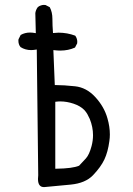

<svg xmlns="http://www.w3.org/2000/svg" viewBox="-20 -766 540 780"><path d="M426.3 -219.7Q426.3 -251.5 416.5 -285.2Q403.3 -332.5 366.7 -372.1Q331.1 -410.6 284.7 -415.5Q238.3 -420.4 207 -420.4H202.6L196.8 -562.5Q213.4 -560.5 224.6 -560.5Q257.8 -560.5 284.7 -572.8L293.5 -589.8Q293.9 -592.8 293.9 -597.4Q293.9 -602.1 292 -608.6Q290 -615.2 285.6 -621.1Q252.9 -633.3 217.8 -633.3Q209 -633.3 195.3 -631.8Q192.9 -662.1 192.9 -689.5Q192.9 -716.8 182.1 -736.8L165 -745.6Q162.1 -746.1 157.7 -746.1Q153.3 -746.1 146.7 -744.1Q140.1 -742.2 133.8 -737.3Q125.5 -726.6 123.5 -712.9L125.5 -631.3Q111.3 -633.8 102.5 -633.8Q81.1 -633.8 64 -624L55.2 -606.4Q54.7 -603.5 54.7 -601.1Q54.7 -585 63.5 -574.7Q82.5 -562.5 106.9 -562.5Q115.2 -562.5 129.4 -564.9L135.3 -54.7Q135.3 -54.7 135.3 -54.2Q134.3 -45.9 134.3 -39.1Q134.3 -20 142.1 -12.2Q147.9 -5.9 159.2 -5.9Q161.1 -5.9 163.6 -6.3L267.6 -16.1Q327.1 -22 357.9 -54.2Q389.6 -87.4 404.1 -118.2Q418.5 -148.9 424.3 -192.9Q426.3 -206.1 426.3 -219.7ZM204.6 -80.6V-352.5Q216.3 -354 224.6 -354Q251.5 -354 279.1 -344.7Q306.6 -335.4 322.3 -319.3Q330.1 -311 335.2 -301.8Q340.3 -292.5 344.7 -282.7Q357.9 -250 357.9 -216.8Q357.9 -195.3 352.1 -172.9Q342.8 -137.7 329.1 -122.6L301.3 -92.8Q274.4 -81.5 209 -80.6Z"/></svg>

Font: Bakudai
Style: Light
Weight: 300
Version: Version 1.48